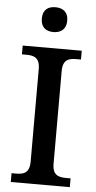

<svg xmlns="http://www.w3.org/2000/svg" viewBox="-61 -964 501 1001"><g transform="rotate(5 189.0 -464.0)"><path d="M188 -798C224 -798 255 -816 255 -863C255 -911 224 -928 188 -928C151 -928 122 -911 122 -863C122 -816 151 -798 188 -798ZM35 0H344V-46H321C281 -46 249 -54 249 -115V-599C249 -660 281 -668 321 -668H344V-714H35V-668H57C97 -668 129 -660 129 -599V-115C129 -54 97 -46 57 -46H35Z"/></g></svg>

Font: Noto Serif Oriya Medium
Style: Regular
Weight: 500
Designer: David Williams
Foundry: Google LLC, David Williams
Version: Version 1.051